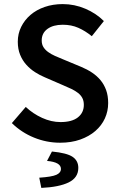

<svg xmlns="http://www.w3.org/2000/svg" viewBox="-20 -686 585 939"><path d="M274 12Q208 12 146.5 -13Q85 -38 38 -84L106 -163Q141 -130 186 -109.5Q231 -89 276 -89Q332 -89 361 -112Q390 -135 390 -173Q390 -193 382.5 -207Q375 -221 361.5 -231.5Q348 -242 329.5 -251Q311 -260 289 -269L199 -308Q175 -318 151.5 -333Q128 -348 109 -369Q90 -390 78.5 -418Q67 -446 67 -482Q67 -521 83.5 -554.5Q100 -588 129 -613Q158 -638 198.5 -652Q239 -666 287 -666Q344 -666 397 -643.5Q450 -621 488 -583L429 -509Q397 -535 363 -550Q329 -565 287 -565Q240 -565 212 -544.5Q184 -524 184 -488Q184 -469 192.5 -455.5Q201 -442 215.5 -431.5Q230 -421 249 -412.5Q268 -404 288 -396L377 -359Q406 -347 430 -331Q454 -315 471.5 -294Q489 -273 499 -245.5Q509 -218 509 -182Q509 -142 493 -107Q477 -72 446.5 -45.5Q416 -19 372.5 -3.5Q329 12 274 12ZM182 233 172 183Q233 179 255.5 169Q278 159 278 140Q278 107 210 101L234 55Q307 62 335 81Q363 100 363 135Q363 183 316 206Q269 229 182 233Z"/></svg>

Font: Processing Sans Pro Semibold
Style: Regular
Weight: 600
Designer: Paul D. Hunt
Foundry: Adobe Systems Incorporated
Version: Version 2.020;PS 2.000;hotconv 1.0.86;makeotf.lib2.5.63406